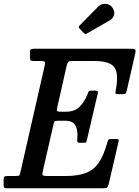

<svg xmlns="http://www.w3.org/2000/svg" viewBox="-60 -1012 749 1032"><path d="M227 -341 169.5 -89.5Q166 -73.5 170 -69.8Q174 -66 194 -66H293.5Q358 -66 400.2 -81.8Q442.5 -97.5 469.8 -136.2Q497 -175 516.5 -244.5Q519.5 -256 522.2 -260.5Q525 -265 540.5 -265H561Q573.5 -265 576.2 -262.2Q579 -259.5 577 -249.5L524.5 -23.5Q521 -8.5 515.8 -4.2Q510.5 0 492 0H-21.5Q-31.5 0 -36 -2.8Q-40.5 -5.5 -40.5 -16.5V-42.5Q-40.5 -57 -37.2 -61.5Q-34 -66 -19.5 -66H23Q40.5 -66 43.8 -69.5Q47 -73 50 -87.5L180.5 -661Q184 -676.5 179.5 -680.2Q175 -684 158 -684H122Q108 -684 104.5 -688.2Q101 -692.5 101 -707V-733.5Q101 -745 107.8 -747.5Q114.5 -750 125 -750H640Q661.5 -750 666 -746.2Q670.5 -742.5 667 -725L622 -528Q618.5 -513.5 615.5 -509.8Q612.5 -506 594.5 -506H573Q560 -506 560.5 -512.5Q561 -519 562.5 -528.5Q579 -616.5 554.8 -650.2Q530.5 -684 449 -684H333Q310.5 -684 306.2 -678.8Q302 -673.5 297.5 -655L247.5 -434Q244 -419.5 247.2 -415.5Q250.5 -411.5 267.5 -411.5H293.5Q340 -411.5 366 -436.5Q392 -461.5 409 -502Q412.5 -511 415.2 -518Q418 -525 431 -525H449.5Q464 -525 465.8 -521Q467.5 -517 464.5 -505.5L408 -263.5Q406 -253.5 404 -249Q402 -244.5 389 -244.5H369Q356 -244.5 355.2 -252.2Q354.5 -260 355.5 -269.5Q359.5 -309.5 346.2 -336.2Q333 -363 290.5 -363H253.5Q236 -363 233 -359.2Q230 -355.5 227 -341ZM545 -970Q558.5 -948.5 552.8 -930.2Q547 -912 530.5 -903L409 -833Q402.5 -829 399 -829Q395.5 -829 390 -835L367.5 -858.5Q359.5 -867 367.5 -874.5L468.5 -977Q484 -993.5 508.2 -991.2Q532.5 -989 545 -970Z"/></svg>

Font: Besley* Narrow Medium
Style: Italic
Weight: 500
Width: 4
Italic angle: -13°
Designer: Owen Earl
Foundry: indestructible type*
Version: Version 3.000; ttfautohint (v1.8.3)